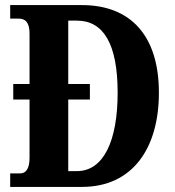

<svg xmlns="http://www.w3.org/2000/svg" viewBox="-20 -734 688 754"><path d="M20 0H302C500 0 604 -151 604 -370C604 -597 490 -714 302 -714H20V-661H53C79 -661 96 -647 96 -602V-404H32V-343H96V-114C96 -72 82 -53 59 -53H20ZM282 -62H248V-343H333V-404H248V-653H282C386 -653 442 -562 442 -370C442 -179 386 -62 282 -62Z"/></svg>

Font: Noto Serif Thai ExtraCondensed ExtraBold
Style: Regular
Weight: 800
Width: 2
Designer: Monotype Design Team
Foundry: Monotype Imaging Inc.
Version: Version 2.002